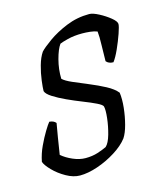

<svg xmlns="http://www.w3.org/2000/svg" viewBox="-83 -562 525 625"><g transform="rotate(-15 179.5 -250.0)"><path d="M111 0Q89 0 65 -13.5Q41 -27 23.5 -45Q6 -63 2 -75Q7 -101 18.5 -125.5Q30 -150 41.5 -169Q53 -188 59 -195Q74 -194 81 -185Q78 -167 73 -138.5Q68 -110 64 -82Q79 -69 101 -59.5Q123 -50 143 -50Q166 -50 184.5 -56Q203 -62 215 -68Q226 -78 233.5 -104.5Q241 -131 244 -158Q247 -185 244 -197Q242 -203 224.5 -211.5Q207 -220 181.5 -230Q156 -240 131 -251.5Q106 -263 88 -274.5Q70 -286 67 -296Q67 -307 70 -331Q73 -355 80 -380Q87 -405 98 -421Q108 -432 134.5 -451Q161 -470 197.5 -485Q234 -500 275 -500Q287 -500 307 -489.5Q327 -479 343 -466Q359 -453 359 -444Q359 -436 351 -413Q343 -390 332 -365.5Q321 -341 311 -328Q295 -328 287 -338Q287 -361 288 -391Q289 -421 287 -438Q277 -442 263 -443.5Q249 -445 237 -445Q209 -445 187.5 -439.5Q166 -434 160 -431Q149 -416 140.5 -384Q132 -352 133 -320Q142 -311 165 -301Q188 -291 216 -279.5Q244 -268 268.5 -255Q293 -242 305 -227Q308 -205 305 -176.5Q302 -148 295 -121.5Q288 -95 278 -80Q262 -59 232.5 -40.5Q203 -22 170.5 -11Q138 0 111 0Z"/></g></svg>

Font: Texturina 72pt 72pt ExtraLight
Style: Italic
Weight: 200
Italic angle: -11°
Designer: Guillermo Torres Carreño
Foundry: Omnibus-Type
Version: Version 1.002; ttfautohint (v1.8.3)